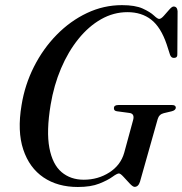

<svg xmlns="http://www.w3.org/2000/svg" viewBox="-20 -734 728 766"><path d="M466.5 -713.5Q519.5 -713.5 549.5 -699.8Q579.5 -686 594 -672.2Q608.5 -658.5 615 -658.5Q622.5 -658.5 633.5 -670.8Q644.5 -683 655.2 -695.5Q666 -708 672.5 -708Q687 -708 688.5 -689.5L687.5 -518.5Q688.5 -503.5 675 -503Q663.5 -502 658.5 -515L645 -557Q621.5 -626 583 -655.8Q544.5 -685.5 488.5 -685.5Q433 -685.5 383.2 -657.2Q333.5 -629 292.8 -578.5Q252 -528 223.5 -461Q195 -394 182 -316Q164.5 -210 177 -144Q189.5 -78 225.5 -47.5Q261.5 -17 314 -17Q371 -17 416.2 -46Q461.5 -75 475.5 -124.5L510.5 -253Q519 -281 495.5 -283.5L447 -290Q434 -291.5 434.5 -302.5Q434.5 -315 452 -315H666.5Q681.5 -315 681.5 -304Q680.5 -294 665 -290L633.5 -282.5Q614.5 -278 609 -258.5L538.5 -9Q532 11.5 517 11.5Q510 11.5 497.5 -1.8Q485 -15 472.8 -28.5Q460.5 -42 454.5 -42Q447 -42 428.5 -28.5Q410 -15 376.2 -1.5Q342.5 12 290.5 12Q210 12 153.5 -26.2Q97 -64.5 72.8 -137.5Q48.5 -210.5 66 -314.5Q79 -395.5 115.5 -467.8Q152 -540 206.2 -595.2Q260.5 -650.5 327 -682Q393.5 -713.5 466.5 -713.5Z"/></svg>

Font: Fraunces 72pt S000
Style: Italic
Weight: 400
Italic angle: -16°
Version: Version 1.000; ttfautohint (v1.8.3)